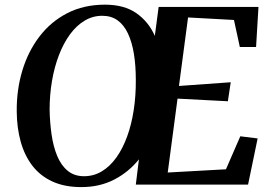

<svg xmlns="http://www.w3.org/2000/svg" viewBox="-20 -772 1130 803"><path d="M320 10.5Q250 10.5 199 -13Q148 -36.5 115.2 -79.2Q82.5 -122 66.5 -179.8Q50.5 -237.5 50 -305.5Q49 -395.5 73.2 -476.2Q97.5 -557 145 -619.2Q192.5 -681.5 261.5 -717Q330.5 -752.5 419 -752.5Q499.5 -752.5 550.5 -716.8Q601.5 -681 627.5 -622L643.5 -743H1061L1051 -575.5H983L958.5 -688.5L766.5 -699L728.5 -412.5L945 -428L933 -348.5L722.5 -359.5L681.5 -50.5L925 -64L985 -202L1057.5 -193L1017.5 0H548L561 -105.5Q518.5 -52.5 457.8 -21Q397 10.5 320 10.5ZM331.5 -35Q372 -35 406 -55.5Q440 -76 466.5 -113Q493 -150 511.5 -200.5Q530 -251 539.2 -311.2Q548.5 -371.5 548 -438Q548 -498 540 -547Q532 -596 515.2 -631.8Q498.5 -667.5 472 -686.8Q445.5 -706 407.5 -706Q368 -706 333.8 -685.5Q299.5 -665 272.5 -628Q245.5 -591 226.5 -541.5Q207.5 -492 197.5 -433.8Q187.5 -375.5 187.5 -313Q188.5 -258.5 195.8 -208.8Q203 -159 219.2 -119.8Q235.5 -80.5 263 -57.8Q290.5 -35 331.5 -35Z"/></svg>

Font: Merriweather 60pt SemiBold
Style: Italic
Weight: 600
Italic angle: -7.8°
Version: Version 2.101